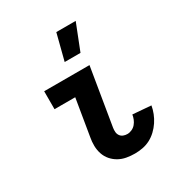

<svg xmlns="http://www.w3.org/2000/svg" viewBox="-179 -886 958 1020"><g transform="rotate(-30 300.0 -376.0)"><path d="M354 8Q328 8 303 3.5Q278 -1 256.5 -13Q235 -25 219 -43.5Q203 -62 195 -85.5Q187 -109 186.5 -135Q186 -161 191 -187L228 -410H101V-520H379L321 -169Q319 -156 320 -143.5Q321 -131 328 -121Q335 -111 346.5 -106.5Q358 -102 371 -102Q385 -102 399 -108.5Q413 -115 422.5 -126.5Q432 -138 437.5 -151.5Q443 -165 445 -179L557 -170Q553 -147 544 -124Q535 -101 521 -80Q507 -59 488.5 -41.5Q470 -24 448 -12.5Q426 -1 401.5 3.5Q377 8 354 8ZM273 -600 314 -760H433L370 -600Z"/></g></svg>

Font: Iosevka Extrabold Extended
Style: Italic
Weight: 800
Width: 7
Italic angle: -9°
Monospace: yes
Designer: Belleve Invis
Foundry: Belleve Invis
Version: Version 32.5.0; ttfautohint (v1.8.4)